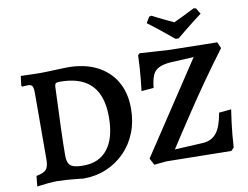

<svg xmlns="http://www.w3.org/2000/svg" viewBox="-89 -984 1451 1123"><g transform="rotate(-10 636.5 -422.5)"><path d="M318 12Q318 12 302.5 10Q287 8 263.5 6Q240 4 214.5 2Q189 0 169 0Q143 0 114 2.5Q85 5 65 8Q45 11 45 11L51 -51Q95 -59 110 -76.5Q125 -94 125 -136L126 -528Q126 -560 119.5 -571Q113 -582 93 -582Q83 -582 71 -581Q59 -580 59 -580L55 -587L62 -643Q62 -643 75 -642.5Q88 -642 107.5 -641.5Q127 -641 147.5 -640.5Q168 -640 183 -640Q200 -640 226 -641Q252 -642 278 -643Q304 -644 321.5 -644.5Q339 -645 339 -645Q440 -645 512.5 -608.5Q585 -572 624.5 -505Q664 -438 664 -345Q664 -267 638.5 -202Q613 -137 566 -89Q519 -41 456 -14.5Q393 12 318 12ZM281 -570Q263 -570 257 -565.5Q251 -561 250 -547Q244 -406 240.5 -302Q237 -198 237 -141Q237 -111 245 -94Q253 -77 274 -70Q295 -63 333 -63Q427 -63 477.5 -128.5Q528 -194 528 -317Q528 -403 500.5 -459Q473 -515 418 -542.5Q363 -570 281 -570ZM741 4 720 -36 1077 -576 936 -569Q893 -565 868 -552.5Q843 -540 831.5 -513.5Q820 -487 815 -439L742 -433Q742 -433 744.5 -452.5Q747 -472 750 -503.5Q753 -535 755.5 -572Q758 -609 759 -643L769 -653L946 -642L1228 -637L1244 -600Q1178 -512 1119 -428Q1060 -344 1011.5 -271Q963 -198 928 -144.5Q893 -91 875 -63L1046 -72Q1097 -76 1125.5 -113Q1154 -150 1167 -230L1240 -237Q1240 -237 1237 -216.5Q1234 -196 1229.5 -162.5Q1225 -129 1221.5 -90.5Q1218 -52 1216 -15L1199 3L815 -3ZM992 -699Q992 -699 978.5 -710Q965 -721 943 -739Q921 -757 894.5 -778Q868 -799 841 -819L862 -854L876 -857Q910 -839 945 -822.5Q980 -806 1001 -796Q1023 -806 1056.5 -822Q1090 -838 1126 -857L1140 -854L1161 -819Q1134 -799 1107.5 -778Q1081 -757 1058.5 -739Q1036 -721 1023 -710Q1010 -699 1010 -699Z"/></g></svg>

Font: Alegreya SemiBold
Style: Regular
Weight: 600
Designer: Juan Pablo del Peral
Foundry: Huerta Tipografica
Version: Version 2.009